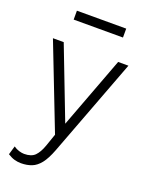

<svg xmlns="http://www.w3.org/2000/svg" viewBox="-164 -748 809 1054"><g transform="rotate(20 241.0 -221.0)"><path d="M94 225Q75.5 225 56.8 220Q38 215 16 201L31 150Q46 161 63.2 166Q80.5 171 93 171Q135 171 156 149.8Q177 128.5 192 86L217 14L25 -480H88L249 -62L406 -480H466L250 92Q229.5 146 206.8 174.8Q184 203.5 156.5 214.2Q129 225 94 225ZM97 -615V-667H385V-615Z"/></g></svg>

Font: Geologica Roman Thin
Style: Regular
Weight: 250
Designer: Sindre Bremnes, Frode Helland
Foundry: Monokrom Skriftforlag AS
Version: Version 1.010;gftools[0.9.28]